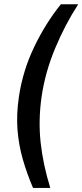

<svg xmlns="http://www.w3.org/2000/svg" viewBox="-20 -770 396 924"><path d="M139 134.5Q109 64 89.5 -4.2Q70 -72.5 64.2 -146Q58.5 -219.5 71 -304.5Q89.5 -429 144 -543Q198.5 -657 273 -749.5H356.5Q293.5 -652.5 245.5 -537.8Q197.5 -423 180 -303.5Q164 -190.5 175.5 -84.5Q187 21.5 222 134.5Z"/></svg>

Font: Public Sans Thin SemiBold
Style: Italic
Weight: 600
Italic angle: -8°
Version: Version 2.001